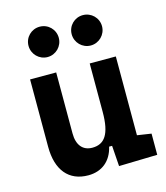

<svg xmlns="http://www.w3.org/2000/svg" viewBox="-114 -842 813 940"><g transform="rotate(-15 293.0 -372.5)"><path d="M217.8 9.8C286.1 9.8 335.4 -29.3 351.6 -99.6H366.7L374 4.9L568.8 0V-107.4L497.6 -118.2V-517.6H365.2V-272C365.2 -159.2 333.5 -115.7 271.5 -115.7C223.6 -115.7 195.3 -148.9 195.3 -208.5V-517.6H63V-175.8C63 -57.6 119.1 9.8 217.8 9.8ZM393.6 -601.1C436 -601.1 470.7 -635.7 470.7 -678.2C470.7 -721.2 436 -754.9 393.6 -754.9C351.1 -754.9 316.9 -721.2 316.9 -678.2C316.9 -635.7 351.1 -601.1 393.6 -601.1ZM174.8 -601.1C217.3 -601.1 251.5 -635.7 251.5 -678.2C251.5 -721.2 217.3 -754.9 174.8 -754.9C132.3 -754.9 98.1 -721.2 98.1 -678.2C98.1 -635.7 132.3 -601.1 174.8 -601.1Z"/></g></svg>

Font: CaskaydiaCove Nerd Font
Style: Bold
Weight: 700
Designer: Aaron Bell
Foundry: Saja Typeworks
Version: Version 2111.1;Nerd Fonts 2.3.0